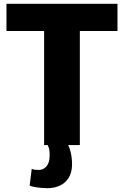

<svg xmlns="http://www.w3.org/2000/svg" viewBox="-20 -763 652 1010"><path d="M136 213 147 125Q154 128.5 163 129.8Q172 131 184 131Q207.5 131 224 112.5Q240.5 94 241 58Q242 28.5 236 12.5Q233.5 6 230.5 0H212V-600H14V-743H598V-600H400V0H338.5Q342 6.5 345 14.5Q352.5 35 356 59.2Q359.5 83.5 359 105Q358 147 340.2 174Q322.5 201 293.5 214Q264.5 227 229 227Q214.5 227 195.2 225.2Q176 223.5 159.2 220.2Q142.5 217 136 213Z"/></svg>

Font: Koeln Type Sans ExtraBold
Style: Regular
Weight: 800
Designer: Eben Sorkin
Foundry: Eben Sorkin
Version: Version 2.001